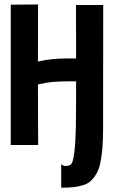

<svg xmlns="http://www.w3.org/2000/svg" viewBox="-20 -666 558 882"><path d="M154.8 -645.5 154.3 -383.3Q216.3 -397.5 287.1 -397.5H329.6Q329.6 -472.7 329.3 -541.3Q329.1 -609.9 329.1 -643.1H454.1L453.6 -74.7Q453.6 -22.5 450.2 16.4Q446.8 55.2 440.4 84.2Q434.1 113.3 422.4 133.1Q410.6 152.8 396.7 165.5Q382.8 178.2 361.1 184.8Q339.4 191.4 316.7 193.8Q293.9 196.3 261.2 196.3V88.9Q272.5 96.7 279.8 96.7Q298.3 96.7 306.9 88.1Q315.4 79.6 321.3 34.7Q327.1 -10.3 328.4 -78.6Q329.6 -147 329.6 -292.5H314Q257.3 -292.5 226.6 -290Q195.8 -287.6 154.3 -278.3Q154.3 -182.6 154.8 -108.9Q155.3 -35.2 155.3 0H29.3V-644.5Z"/></svg>

Font: Fantasque Sans Mono
Style: Bold
Weight: 700
Monospace: yes
Designer: Jany Belluz
Version: Version 1.8.0 ; ttfautohint (v1.8.2)